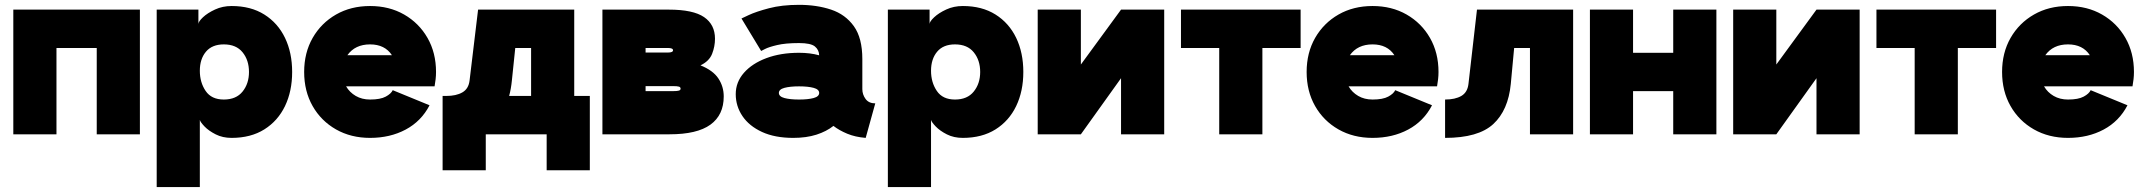

<svg xmlns="http://www.w3.org/2000/svg" viewBox="-20 -547 8736 782"><path d="M34.2 -507.8H549.8V0H374V-351.6H210V0H34.2Z M793.9 -58.6V214.8H618.2V-507.8H788.1V-449.2Q788.1 -459 806.6 -476.6Q825.2 -494.1 856 -508.3Q886.7 -522.5 923.3 -522.5Q1001.5 -522.5 1056.6 -487.8Q1111.8 -453.1 1140.9 -392.6Q1169.9 -332 1169.9 -253.9Q1169.9 -175.8 1140.9 -115.2Q1111.8 -54.7 1056.6 -20Q1001.5 14.6 923.3 14.6Q886.7 14.6 858.4 0.2Q830.1 -14.2 813.2 -31.7Q796.4 -49.3 793.9 -58.6ZM793.9 -258.8Q793.9 -211.4 817.6 -176.5Q841.3 -141.6 891.6 -141.6Q941.9 -141.6 968 -174.1Q994.1 -206.5 994.1 -253.9Q994.1 -301.8 968 -334Q941.9 -366.2 891.6 -366.2Q843.8 -366.2 818.8 -336.4Q793.9 -306.6 793.9 -258.8Z M1579.6 -179.7 1729.5 -118.2Q1695.8 -53.2 1632.3 -19.3Q1568.8 14.6 1487.3 14.6Q1409.2 14.6 1348.4 -20Q1287.6 -54.7 1253.2 -115.2Q1218.8 -175.8 1218.8 -253.9Q1218.8 -332 1253.4 -392.6Q1288.1 -453.1 1348.6 -487.8Q1409.2 -522.5 1487.3 -522.5Q1565.4 -522.5 1626 -487.8Q1686.5 -453.1 1721.2 -392.6Q1755.9 -332 1755.9 -253.9Q1755.9 -238.8 1754.2 -224.1Q1752.4 -209.5 1750 -195.3H1389.6Q1403.8 -170.9 1429 -156.2Q1454.1 -141.6 1487.3 -141.6Q1529.3 -141.6 1551.3 -153.6Q1573.2 -165.5 1579.6 -179.7ZM1487.3 -366.2Q1426.3 -366.2 1395 -322.3H1576.2Q1547.4 -366.2 1487.3 -366.2Z M1782.7 146.5V-156.2H1797.4Q1838.4 -156.2 1863.5 -170.9Q1888.7 -185.5 1892.6 -219.7L1927.2 -507.8H2318.8V-156.2H2382.3V146.5H2206.5V0H1958.5V146.5ZM2064.9 -219.7Q2061.5 -185.1 2053.7 -156.2H2143.1V-351.6H2078.6Z M2833 -280.8Q2884.3 -260.3 2906 -227.3Q2927.7 -194.3 2927.7 -154.3Q2927.7 -78.6 2873.5 -39.3Q2819.3 0 2707 0H2433.6V-507.8H2704.1Q2803.2 -507.8 2847.7 -477.3Q2892.1 -446.8 2892.1 -389.2Q2892.1 -357.9 2880.4 -327.9Q2868.7 -297.9 2833 -280.8ZM2609.4 -351.6V-333H2700.2Q2721.2 -333 2721.2 -342.3Q2721.2 -351.6 2700.2 -351.6ZM2609.4 -175.8H2720.2Q2738.8 -175.8 2745.4 -178Q2752 -180.2 2752 -186Q2752 -191.9 2745.4 -194.1Q2738.8 -196.3 2720.2 -196.3H2609.4Z M3210.9 14.6Q3136.2 14.6 3083.7 -9.5Q3031.2 -33.7 3003.9 -74.2Q2976.6 -114.7 2976.6 -163.6Q2976.6 -212.4 3010 -250.5Q3043.5 -288.6 3101.6 -310.3Q3159.7 -332 3234.4 -332Q3279.3 -332 3316.4 -321.8Q3315.9 -343.8 3299.1 -357.7Q3282.2 -371.6 3234.4 -371.6Q3179.2 -371.6 3145.3 -363.5Q3111.3 -355.5 3095.7 -347.4Q3080.1 -339.4 3080.1 -339.4L3000 -471.7Q3000 -471.7 3029.5 -485.6Q3059.1 -499.5 3111.8 -513.4Q3164.6 -527.3 3234.4 -527.3Q3306.6 -527.3 3365 -507.8Q3423.3 -488.3 3457.8 -440.2Q3492.2 -392.1 3492.2 -306.6V-184.1Q3492.2 -162.1 3505.4 -144Q3518.6 -126 3544.9 -126L3505.9 14.6Q3463.4 11.2 3430.7 -2.4Q3397.9 -16.1 3374.5 -34.2Q3346.2 -11.7 3305.2 1.5Q3264.2 14.6 3210.9 14.6ZM3316.4 -168.5Q3316.4 -183.1 3293.7 -189.2Q3271 -195.3 3234.4 -195.3Q3197.8 -195.3 3175 -189.2Q3152.3 -183.1 3152.3 -168.5Q3152.3 -153.8 3175 -147.7Q3197.8 -141.6 3234.4 -141.6Q3271 -141.6 3293.7 -147.7Q3316.4 -153.8 3316.4 -168.5Z M3772 -58.6V214.8H3596.2V-507.8H3766.1V-449.2Q3766.1 -459 3784.7 -476.6Q3803.2 -494.1 3834 -508.3Q3864.7 -522.5 3901.4 -522.5Q3979.5 -522.5 4034.7 -487.8Q4089.8 -453.1 4118.9 -392.6Q4147.9 -332 4147.9 -253.9Q4147.9 -175.8 4118.9 -115.2Q4089.8 -54.7 4034.7 -20Q3979.5 14.6 3901.4 14.6Q3864.7 14.6 3836.4 0.2Q3808.1 -14.2 3791.3 -31.7Q3774.4 -49.3 3772 -58.6ZM3772 -258.8Q3772 -211.4 3795.7 -176.5Q3819.3 -141.6 3869.6 -141.6Q3919.9 -141.6 3946 -174.1Q3972.2 -206.5 3972.2 -253.9Q3972.2 -301.8 3946 -334Q3919.9 -366.2 3869.6 -366.2Q3821.8 -366.2 3796.9 -336.4Q3772 -306.6 3772 -258.8Z M4545.9 -507.8H4721.7V0H4545.9V-228.5L4382.3 0H4206.5V-507.8H4382.3V-284.2Z M5121.6 0H4945.8V-351.6H4790V-507.8H5277.3V-351.6H5121.6Z M5662.6 -179.7 5812.5 -118.2Q5778.8 -53.2 5715.3 -19.3Q5651.9 14.6 5570.3 14.6Q5492.2 14.6 5431.4 -20Q5370.6 -54.7 5336.2 -115.2Q5301.8 -175.8 5301.8 -253.9Q5301.8 -332 5336.4 -392.6Q5371.1 -453.1 5431.6 -487.8Q5492.2 -522.5 5570.3 -522.5Q5648.4 -522.5 5709 -487.8Q5769.5 -453.1 5804.2 -392.6Q5838.9 -332 5838.9 -253.9Q5838.9 -238.8 5837.2 -224.1Q5835.4 -209.5 5833 -195.3H5472.7Q5486.8 -170.9 5512 -156.2Q5537.1 -141.6 5570.3 -141.6Q5612.3 -141.6 5634.3 -153.6Q5656.2 -165.5 5662.6 -179.7ZM5570.3 -366.2Q5509.3 -366.2 5478 -322.3H5659.2Q5630.4 -366.2 5570.3 -366.2Z M6387.2 -507.8V0H6211.4V-351.6H6147L6133.3 -205.1Q6123 -98.1 6062 -41.7Q6001 14.6 5865.7 14.6V-141.6Q5906.7 -141.6 5931.9 -156.2Q5957 -170.9 5960.9 -205.1L5995.6 -507.8Z M6455.6 -507.8H6631.3V-332H6794.9V-507.8H6970.7V0H6794.9V-175.8H6631.3V0H6455.6Z M7378.4 -507.8H7554.2V0H7378.4V-228.5L7214.8 0H7039.1V-507.8H7214.8V-284.2Z M7954.1 0H7778.3V-351.6H7622.6V-507.8H8109.9V-351.6H7954.1Z M8495.1 -179.7 8645 -118.2Q8611.3 -53.2 8547.9 -19.3Q8484.4 14.6 8402.8 14.6Q8324.7 14.6 8263.9 -20Q8203.1 -54.7 8168.7 -115.2Q8134.3 -175.8 8134.3 -253.9Q8134.3 -332 8168.9 -392.6Q8203.6 -453.1 8264.2 -487.8Q8324.7 -522.5 8402.8 -522.5Q8481 -522.5 8541.5 -487.8Q8602.1 -453.1 8636.7 -392.6Q8671.4 -332 8671.4 -253.9Q8671.4 -238.8 8669.7 -224.1Q8668 -209.5 8665.5 -195.3H8305.2Q8319.3 -170.9 8344.5 -156.2Q8369.6 -141.6 8402.8 -141.6Q8444.8 -141.6 8466.8 -153.6Q8488.8 -165.5 8495.1 -179.7ZM8402.8 -366.2Q8341.8 -366.2 8310.5 -322.3H8491.7Q8462.9 -366.2 8402.8 -366.2Z"/></svg>

Font: Giphurs Black
Style: Regular
Weight: 900
Version: Version 0.920; ttfautohint (v1.8.4.7-5d5b)